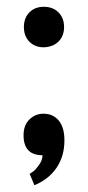

<svg xmlns="http://www.w3.org/2000/svg" viewBox="-20 -440 261 569"><path d="M109.9 -299.8Q83.5 -299.8 67.1 -316.4Q50.8 -333 50.8 -359.9Q50.8 -386.7 67.1 -403.3Q83.5 -419.9 109.9 -419.9Q136.7 -419.9 153.3 -403.3Q169.9 -386.7 169.9 -359.9Q169.9 -333.5 153.6 -317.1Q137.2 -300.8 109.9 -299.8ZM82 108.9 67.9 75.2Q72.3 72.8 78.6 68.1Q85 63.5 95.5 49.1Q106 34.7 106 20Q49.8 20 49.8 -39.1Q49.8 -68.8 67.1 -85.9Q84.5 -103 108.9 -103Q137.2 -103 154.1 -82.8Q170.9 -62.5 170.9 -23.9Q170.9 22.9 147.7 57.1Q124.5 91.3 82 108.9Z"/></svg>

Font: Neutral Grotesk
Style: Regular
Weight: 400
Designer: Nawras Khrais
Foundry: Nawras Khrais
Version: Version 1.000;PS 001.000;hotconv 1.0.88;makeotf.lib2.5.64775